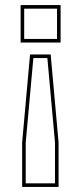

<svg xmlns="http://www.w3.org/2000/svg" viewBox="-20 -720 319 754"><path d="M98 -506H179L210 -160.5V14H67V-160.5ZM111 -492 81 -160V0H196V-160L166 -492ZM61 -700H218V-553H61ZM75 -686V-567H204V-686Z"/></svg>

Font: Tourney Thin
Style: Regular
Weight: 100
Designer: Tyler Finck
Foundry: Etcetera Type Co
Version: Version 1.015